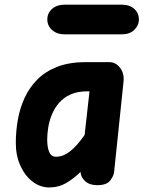

<svg xmlns="http://www.w3.org/2000/svg" viewBox="-20 -814 630 844"><path d="M196.5 10Q156.5 10 123 -15.8Q89.5 -41.5 69.5 -85.8Q49.5 -130 49.5 -186Q49.5 -237 58.5 -288Q67.5 -339 88.5 -384.5Q109.5 -430 144.8 -465.2Q180 -500.5 232.8 -520.8Q285.5 -541 358 -541H459.5Q489 -541 508 -515.8Q527 -490.5 523 -455L481.5 -57Q479.5 -40 464 -20Q448.5 0 407.5 0Q374 0 354.8 -17.2Q335.5 -34.5 334 -57.5V-58.5Q307 -31 272.5 -10.5Q238 10 196.5 10ZM226.5 -125Q257.5 -125 288 -148.8Q318.5 -172.5 352 -221L373.5 -412.5H363Q320.5 -412.5 290.2 -398.8Q260 -385 240 -362.2Q220 -339.5 208.5 -311.5Q197 -283.5 192.2 -254.8Q187.5 -226 187.5 -200.5Q187.5 -167 196.2 -146Q205 -125 226.5 -125ZM265 -663Q230 -663 209 -682Q188 -701 188 -728.5Q188 -756.5 209 -775Q230 -793.5 265 -793.5H514.5Q550 -793.5 570.2 -775Q590.5 -756.5 590.5 -728.5Q590.5 -702 570.2 -682.5Q550 -663 514.5 -663Z"/></svg>

Font: Edu NSW ACT Cursive
Style: Regular
Weight: 400
Designer: Tina and Corey Anderson, Eben Sorkin, Mirko Velimirovic
Foundry: Sorkin Type Co.
Version: Version 2.000